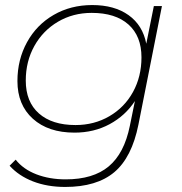

<svg xmlns="http://www.w3.org/2000/svg" viewBox="-20 -543 719 760"><path d="M621 -519 528 -50Q502 80 432.5 138.5Q363 197 238 197Q167 197 110.5 175Q54 153 18 113L42 89Q72 127 124 147Q176 167 240 167Q349 167 410.5 115.5Q472 64 494 -45L514 -143Q476 -85 414 -51.5Q352 -18 275 -18Q171 -18 110 -73Q49 -128 49 -222Q49 -307 87 -376Q125 -445 192.5 -484Q260 -523 345 -523Q433 -523 489 -483Q545 -443 559 -370L589 -519ZM540 -316Q540 -400 488.5 -446Q437 -492 343 -492Q269 -492 209.5 -457Q150 -422 116 -361Q82 -300 82 -224Q82 -140 134 -94Q186 -48 279 -48Q353 -48 413 -83Q473 -118 506.5 -179Q540 -240 540 -316Z"/></svg>

Font: Montserrat Alternates ExLight
Style: Italic
Weight: 275
Italic angle: -11.3°
Designer: Julieta Ulanovsky
Foundry: Julieta Ulanovsky
Version: Version 7.200